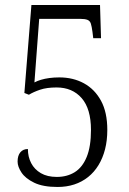

<svg xmlns="http://www.w3.org/2000/svg" viewBox="-20 -734 512 764"><path d="M209 10Q151 10 116 -7Q81 -24 65.5 -47.5Q50 -71 50 -91Q50 -115 61 -128Q72 -141 91 -141Q91 -110 104 -85Q117 -60 142.5 -45Q168 -30 206 -30Q247 -30 277.5 -49Q308 -68 325 -109.5Q342 -151 342 -217Q342 -301 305 -343.5Q268 -386 205 -386Q166 -386 139.5 -377Q113 -368 95 -357L77 -364L105 -714H378L382 -582H351L348 -607Q345 -629 341.5 -640Q338 -651 328 -655Q318 -659 298 -659H136L117 -406Q128 -412 143 -416.5Q158 -421 176.5 -423.5Q195 -426 216 -426Q271 -426 314 -402.5Q357 -379 382 -333Q407 -287 407 -217Q407 -175 398 -140Q389 -105 372 -77Q355 -49 330.5 -29.5Q306 -10 275.5 0Q245 10 209 10Z"/></svg>

Font: Noto Serif Ethiopic Condensed Light
Style: Regular
Weight: 300
Width: 3
Designer: Monotype Design Team
Foundry: Monotype Imaging Inc.
Version: Version 2.102